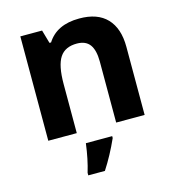

<svg xmlns="http://www.w3.org/2000/svg" viewBox="-114 -652 885 970"><g transform="rotate(-15 328.5 -167.5)"><path d="M388.2 -556.2Q483.4 -556.6 532.7 -504.9Q582 -453.1 582 -356V0H433.1V-318.8Q433.1 -377.9 412.1 -407.2Q391.1 -436.5 345.2 -437Q282.7 -437.5 254.9 -395.5Q227.1 -353.5 227.1 -256.8V0H78.1V-545.9H191.9L211.9 -476.1H220.2Q270.5 -556.2 388.2 -556.2ZM396 61V70.8Q359.4 152.8 314.9 221.2H228V208Q248 142.1 258.3 61Z"/></g></svg>

Font: OpenSans-Bold
Style: Bold
Weight: 700
Foundry: Ascender Corporation
Version: Version 1.10